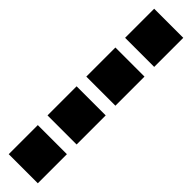

<svg xmlns="http://www.w3.org/2000/svg" viewBox="100 -1030 1400 1400"><g transform="rotate(-45 800.0 -330.0)"><path d="M50 -180H350V-480H50Z M450 -180H750V-480H450Z M850 -180H1150V-480H850Z M1250 -180H1550V-480H1250Z"/></g></svg>

Font: text-security-square
Style: Regular
Weight: 400
Monospace: yes
Foundry: Oskari Noppa
Version: Version 3.000;hotconv 1.0.118;makeotfexe 2.5.65603